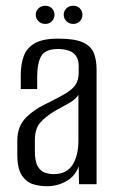

<svg xmlns="http://www.w3.org/2000/svg" viewBox="-20 -639 399 666"><path d="M143 7Q120 7 96.5 0.5Q73 -6 56.5 -29.5Q40 -53 40 -103V-151Q40 -201 70.5 -231.5Q101 -262 154 -286Q188 -303 209.5 -316Q231 -329 242 -345Q253 -361 253 -388V-409Q253 -433 243 -446Q233 -459 216.5 -464Q200 -469 182 -469Q137 -469 123 -444.5Q109 -420 109 -372V-330H52V-378Q52 -415 62 -443.5Q72 -472 100 -488.5Q128 -505 182 -505Q239 -505 267.5 -492Q296 -479 305.5 -455Q315 -431 315 -398V0H254L253 -62Q241 -28 210 -10.5Q179 7 143 7ZM166 -35Q211 -35 231.5 -67Q252 -99 252 -152V-310Q242 -294 219 -281Q196 -268 172 -255Q138 -235 119.5 -213.5Q101 -192 101 -154V-115Q101 -79 111 -62Q121 -45 136 -40Q151 -35 166 -35ZM137 -556Q123 -556 113.5 -565.5Q104 -575 104 -588Q104 -601 113.5 -610Q123 -619 137 -619Q151 -619 160 -610Q169 -601 169 -588Q169 -575 160 -565.5Q151 -556 137 -556ZM234 -556Q220 -556 210.5 -565.5Q201 -575 201 -588Q201 -601 210.5 -610Q220 -619 234 -619Q248 -619 257 -610Q266 -601 266 -588Q266 -575 257 -565.5Q248 -556 234 -556Z"/></svg>

Font: Alumni Sans Thin
Style: Regular
Weight: 400
Version: Version 1.018